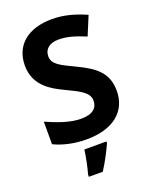

<svg xmlns="http://www.w3.org/2000/svg" viewBox="-171 -815 892 1128"><g transform="rotate(-20 275.5 -251.5)"><path d="M511 -198C511 -310 446 -360 337 -412C247 -455 202 -475 202 -526C202 -569 234 -598 291 -598C345 -598 393 -583 459 -556L508 -674C434 -706 370 -724 296 -724C147 -724 54 -649 54 -521C54 -391 158 -340 224 -308C303 -270 363 -244 363 -191C363 -147 334 -115 260 -115C188 -115 114 -144 46 -174V-33C104 -5 174 10 248 10C416 10 511 -71 511 -198ZM352 71V61H214C209 104 195 169 184 208V221H271C305 168 332 115 352 71Z"/></g></svg>

Font: Noto Traditional Nushu
Style: Bold
Weight: 700
Designer: LIU Zhao
Foundry: LiuZhao Studio
Version: Version 2.003